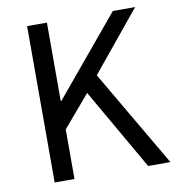

<svg xmlns="http://www.w3.org/2000/svg" viewBox="-76 -724 730 793"><g transform="rotate(-10 289.5 -328.0)"><path d="M89.8 -655.8H172.9V-327.1H175.8L449.2 -655.8H543L337.9 -405.8L575.2 0H481.9L286.1 -340.8L172.9 -208V0H89.8Z"/></g></svg>

Font: SourceSansPro-Regular
Style: Regular
Weight: 400
Designer: Paul D. Hunt
Foundry: Adobe Systems Incorporated
Version: Version 1.050;PS Version 1.000;hotconv 1.0.70;makeotf.lib2.5